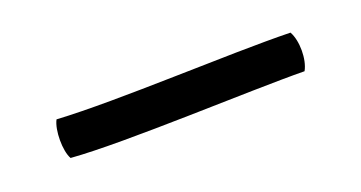

<svg xmlns="http://www.w3.org/2000/svg" viewBox="-23 -410 483 257"><g transform="rotate(-20 219.0 -281.5)"><path d="M52 -254C129 -248 309 -257 386 -256C394 -270 394 -297 386 -311C299 -313 139 -304 52 -309C45 -296 45 -266 52 -254Z"/></g></svg>

Font: Comica
Style: Rg
Weight: 400
Designer: Jasper
Foundry: KineticPlasma Fonts/Cannot Into Space Fonts
Version: Version 0.89